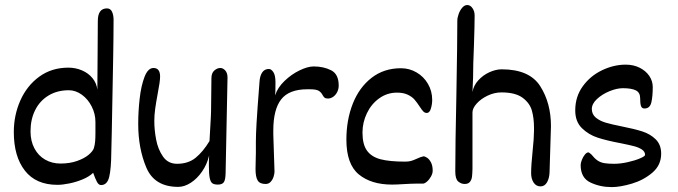

<svg xmlns="http://www.w3.org/2000/svg" viewBox="-20 -745 2753 780"><path d="M375.5 -380.4 376.5 -520.5 377.4 -659.7Q377.4 -710.9 414.6 -710.9Q428.7 -710.9 435.1 -697.3Q441.4 -683.6 441.4 -664.6L440.9 -592.3L439.9 -518.6L434.1 -208.5L432.1 -124Q431.6 -59.1 423.6 -26.1Q415.5 6.8 390.6 6.8Q380.9 6.8 374 -5.9Q367.2 -18.6 358.4 -43Q342.3 -27.3 315.9 -16.4Q289.6 -5.4 261.7 0.2Q233.9 5.9 213.4 5.9Q126 5.9 81.1 -51.8Q36.1 -109.4 36.1 -208.5Q36.1 -276.9 62.7 -336.9Q89.4 -397 139.6 -433.6Q189.9 -470.2 257.8 -470.2Q287.1 -470.2 313.2 -459Q339.4 -447.8 356 -427.2Q372.6 -406.7 375.5 -380.4ZM361.3 -143.1Q365.2 -155.8 366.5 -170.4Q367.7 -185.1 367.7 -204.6V-221.7V-249.5Q367.7 -282.7 352.5 -312.5Q337.4 -342.3 312.3 -360.4Q287.1 -378.4 259.8 -378.4Q212.4 -378.4 177 -356.9Q141.6 -335.4 122.8 -297.6Q104 -259.8 104 -211.4Q104 -171.9 119.9 -142.1Q135.7 -112.3 163.6 -96.4Q191.4 -80.6 225.6 -80.6Q263.7 -80.6 293.2 -91.1Q322.8 -101.6 340.1 -116.2Q357.4 -130.9 361.3 -143.1Z M620.6 -364.3Q613.8 -327.6 610.4 -302.7Q606.9 -277.8 606.9 -252.9Q606.9 -217.3 614.3 -178Q621.6 -138.7 642.1 -109.1Q662.6 -79.6 699.2 -79.6Q744.6 -79.6 774.7 -104Q804.7 -128.4 831.1 -171.9Q832 -184.6 836.4 -266.6L837.4 -291L838.9 -427.2Q838.9 -448.2 850.6 -458.5Q862.3 -468.8 875 -468.8Q886.2 -468.8 895.3 -458.5Q904.3 -448.2 904.3 -430.2L896.5 -41.5Q896 -14.2 889.2 -4.6Q882.3 4.9 865.2 4.9Q850.6 4.9 843 -0.2Q835.4 -5.4 832 -21.7Q828.6 -38.1 828.6 -72.8Q828.6 -97.7 829.6 -113.3Q821.3 -77.6 801 -48.3Q780.8 -19 754.9 -2.4Q729 14.2 704.1 14.2Q607.9 14.2 574.7 -63.7Q541.5 -141.6 541.5 -241.7Q541.5 -292.5 547.4 -344.5Q553.2 -396.5 567.1 -432.6Q581.1 -468.8 603.5 -468.8Q630.4 -468.8 630.4 -434.1Q630.4 -414.1 620.6 -364.3Z M1090.3 -215.3V-198.2L1095.2 -47.9Q1095.2 -39.6 1091.6 -27.6Q1087.9 -15.6 1079.8 -6.6Q1071.8 2.4 1059.1 2.4Q1035.6 2.4 1026.9 -11.7Q1018.1 -25.9 1018.1 -58.1Q1018.1 -79.6 1019 -103Q1019.5 -110.8 1019.5 -123.5V-152.8V-169.4Q1019.5 -196.8 1022.2 -244.6Q1024.9 -292.5 1034.2 -412.1Q1035.6 -436.5 1045.2 -450.7Q1054.7 -464.8 1072.3 -464.8Q1082 -464.8 1090.6 -451.9Q1099.1 -439 1099.1 -410.6Q1099.1 -367.2 1097.7 -357.4Q1107.4 -388.7 1135.5 -415.8Q1163.6 -442.9 1196.8 -459Q1230 -475.1 1254.4 -475.1Q1294.4 -475.1 1325.2 -459.5Q1356 -443.8 1356 -397.5Q1356 -382.8 1349.6 -370.6Q1343.3 -358.4 1333.3 -351.6Q1323.2 -344.7 1312.5 -344.7Q1303.2 -344.7 1298.8 -348.1Q1294.4 -351.6 1290.5 -358.9Q1284.7 -370.1 1274.7 -376.2Q1264.6 -382.3 1239.7 -382.3H1228.5Q1154.3 -382.3 1122.3 -341.3Q1090.3 -300.3 1090.3 -215.3Z M1737.8 -51.3Q1737.8 -40.5 1731 -28.1Q1724.1 -15.6 1714.6 -7.3Q1705.1 1 1697.8 1H1668.9Q1652.3 1 1621.1 2.9Q1589.8 4.9 1572.8 4.9Q1487.8 4.9 1437.5 -36.6Q1387.2 -78.1 1387.2 -177.7Q1387.2 -257.8 1413.3 -324Q1439.5 -390.1 1489.7 -429Q1540 -467.8 1608.9 -467.8Q1643.1 -467.8 1672.1 -450.9Q1701.2 -434.1 1718.5 -404.5Q1735.8 -375 1735.8 -338.9Q1735.8 -321.8 1730.5 -304Q1725.1 -286.1 1713.9 -286.1Q1705.6 -286.1 1699.5 -292.5Q1693.4 -298.8 1684.6 -312.5Q1673.8 -329.1 1663.8 -340.6Q1653.8 -352.1 1636.2 -360.4Q1618.7 -368.7 1592.8 -368.7Q1552.7 -368.7 1520.5 -345.5Q1488.3 -322.3 1470.5 -284.9Q1452.6 -247.6 1452.6 -206.5Q1452.6 -158.7 1470.7 -133.3Q1488.8 -107.9 1525.6 -98.1Q1562.5 -88.4 1626 -88.4Q1639.6 -88.4 1649.4 -91.1Q1659.2 -93.8 1671.9 -99.6Q1688 -107.4 1700.2 -109.9Q1706.5 -109.9 1715.3 -104Q1724.1 -98.1 1731 -85Q1737.8 -71.8 1737.8 -51.3Z M2149.4 -225.6Q2149.4 -264.6 2140.9 -295.4Q2132.3 -326.2 2103 -347.9Q2073.7 -369.6 2017.1 -369.6Q1988.8 -369.6 1961.4 -356.7Q1934.1 -343.8 1916.7 -324.5Q1899.4 -305.2 1899.4 -288.1V-58.6Q1898.9 -39.1 1897.5 -27.1Q1896 -15.1 1889.2 -6.3Q1882.3 2.4 1867.7 2.4Q1853.5 2.4 1841.6 -7.6Q1829.6 -17.6 1829.6 -48.3Q1829.6 -156.7 1834 -356.4Q1837.9 -576.2 1837.9 -661.6Q1837.9 -673.3 1843.3 -688.2Q1848.6 -703.1 1857.9 -713.9Q1867.2 -724.6 1878.4 -724.6Q1890.6 -724.6 1899.4 -711.9Q1908.2 -699.2 1908.2 -682.6V-680.7Q1908.2 -642.6 1905.3 -557.6Q1901.9 -482.4 1901.9 -430.2L1899.4 -371.1Q1903.8 -397.5 1923.1 -418.7Q1942.4 -439.9 1968.5 -451.7Q1994.6 -463.4 2018.1 -463.4Q2130.9 -463.4 2174.6 -395Q2218.3 -326.7 2218.3 -232.4L2213.4 -73.2Q2213.4 -70.3 2212.6 -45.9Q2211.9 -21.5 2202.4 -4.6Q2192.9 12.2 2175.8 12.2Q2158.2 12.2 2147.9 -3.2Q2137.7 -18.6 2137.7 -41.5Q2137.7 -73.2 2143.6 -129.9Q2149.4 -184.6 2149.4 -214.4Z M2338.9 -74.7Q2338.9 -83 2343.8 -95.5Q2348.6 -107.9 2356 -116.9Q2363.3 -126 2370.6 -126Q2373 -126 2382.8 -117.2Q2395.5 -101.1 2407.5 -93Q2419.4 -85 2434.6 -82.3Q2449.7 -79.6 2475.1 -79.6Q2500.5 -79.6 2530 -86.2Q2559.6 -92.8 2580.1 -101.6Q2600.6 -110.4 2600.6 -115.7Q2600.6 -128.9 2587.9 -137.5Q2575.2 -146 2556.6 -150.9Q2538.1 -155.8 2502 -163.1Q2444.8 -173.8 2408 -185.8Q2371.1 -197.8 2344 -224.4Q2316.9 -251 2316.9 -296.4Q2316.9 -352.5 2347.7 -394.8Q2378.4 -437 2426 -459.7Q2473.6 -482.4 2522 -482.4Q2553.7 -482.4 2578.9 -469.7Q2604 -457 2617.9 -436.3Q2631.8 -415.5 2631.8 -391.6Q2631.8 -353 2626 -328.6Q2620.1 -304.2 2598.1 -304.2Q2587.4 -304.2 2584 -314.5Q2580.6 -324.7 2580.6 -346.2Q2580.6 -369.1 2563 -377.9Q2545.4 -386.7 2510.3 -386.7Q2485.8 -386.7 2456.1 -374.5Q2426.3 -362.3 2405.3 -342.8Q2384.3 -323.2 2384.3 -302.2Q2384.3 -280.8 2400.4 -267.3Q2416.5 -253.9 2440.4 -246.8Q2464.4 -239.7 2506.3 -231.4Q2558.1 -221.2 2589.8 -210.9Q2621.6 -200.7 2643.8 -179Q2666 -157.2 2666 -120.6Q2666 -74.2 2630.4 -43.7Q2594.7 -13.2 2547.1 1Q2499.5 15.1 2464.8 15.1Q2418 15.1 2378.4 -3.7Q2338.9 -22.5 2338.9 -74.7Z"/></svg>

Font: Dekko
Style: Regular
Weight: 400
Designer: Multiple
Foundry: Sorkin Type
Version: Version 2.001